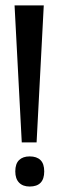

<svg xmlns="http://www.w3.org/2000/svg" viewBox="-20 -680 218 712"><path d="M60.7 -152 34 -660H142.3L115.7 -152ZM90 11.7Q64.7 11.7 50.7 -2.8Q36.7 -17.3 36.7 -44.3Q36.7 -72.7 50.7 -86.3Q64.7 -100 90 -100Q116.3 -100 130.2 -86.3Q144 -72.7 144 -44.3Q144 11.7 90 11.7Z"/></svg>

Font: Bricolage Grotesque 96pt ExtraBold SemiCondensed
Style: Regular
Weight: 800
Width: 4
Version: Version 1.001;gftools[0.9.33.dev8+g029e19f]